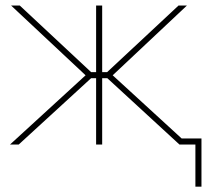

<svg xmlns="http://www.w3.org/2000/svg" viewBox="-20 -536 767 712"><path d="M17.1 0 297.4 -256.8 21 -515.6H53.2L317.9 -268.6H336.4V-515.6H358.9V-268.6H377.4L642.1 -515.6H673.3L397.9 -256.8L678.2 0H645.5L377.9 -246.1H358.9V0H336.4V-246.1H317.9L49.3 0ZM704.6 156.2V0H651.9V-22.5H727.1V156.2Z"/></svg>

Font: Inter Display Thin
Style: Regular
Weight: 100
Designer: Rasmus Andersson
Foundry: rsms
Version: Version 4.000;git-a52131595